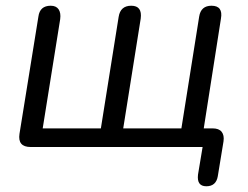

<svg xmlns="http://www.w3.org/2000/svg" viewBox="-20 -513 864 670"><path d="M700 137Q666 137 671 96L687 0H87Q41 0 48 -46L114 -455Q119 -493 157 -493Q176 -493 184.5 -480.5Q193 -468 190 -446L129 -65H332L394 -454Q400 -493 438 -493Q477 -493 471 -448L410 -65H613L675 -455Q681 -493 718 -493Q759 -493 751 -448L691 -65H722Q744 -65 753.5 -53Q763 -41 760 -20L740 102Q734 137 700 137Z"/></svg>

Font: Nunito
Style: Italic
Weight: 400
Italic angle: -9°
Designer: Vernon Adams
Foundry: Vernon Adams
Version: Version 3.601; ttfautohint (v1.8.2.53-6de2)